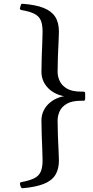

<svg xmlns="http://www.w3.org/2000/svg" viewBox="-20 -860 491 1010"><path d="M89 122Q92 131 101 130Q168 124 210 107.5Q252 91 271 60.5Q290 30 290 -16Q290 -35 288 -71Q286 -107 284.5 -149Q283 -191 283 -226Q283 -251 294 -275Q305 -299 332 -314.5Q359 -330 407 -330H419Q428 -330 428 -340V-369Q428 -378 418 -378H407Q359 -378 332 -394Q305 -410 294 -434Q283 -458 283 -482Q283 -518 284.5 -560Q286 -602 288 -638Q290 -674 290 -693Q290 -741 270.5 -771.5Q251 -802 209 -818.5Q167 -835 100 -840Q90 -841 89 -831L85 -818Q83 -810 93 -807Q136 -800 160.5 -787.5Q185 -775 194.5 -753Q204 -731 204 -693Q204 -674 202.5 -638Q201 -602 199.5 -560Q198 -518 198 -482Q198 -453 210 -429Q222 -405 243 -387.5Q264 -370 291.5 -360.5Q319 -351 351 -351V-357Q319 -357 291.5 -347.5Q264 -338 243 -320.5Q222 -303 210 -279Q198 -255 198 -226Q198 -191 199.5 -149Q201 -107 202.5 -71Q204 -35 204 -16Q204 20 194.5 42.5Q185 65 160.5 77.5Q136 90 92 98Q84 99 85 109Z"/></svg>

Font: Hahmlet
Style: Regular
Weight: 400
Designer: Minjoo Ham & Mark Frömberg
Foundry: hypertype
Version: Version 1.001; ttfautohint (v1.8.3)